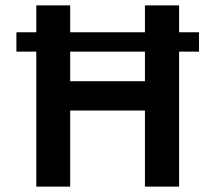

<svg xmlns="http://www.w3.org/2000/svg" viewBox="-20 -694 800 714"><path d="M519 -392V-502H241V-392ZM720 -574V-502H646V0H519V-283H241V0H115V-502H41V-574H115V-674H241V-574H519V-674H646V-574Z"/></svg>

Font: Hind Semibold
Style: Regular
Weight: 600
Designer: Manushi Parikh, Satya Rajpurohit
Foundry: Indian Type Foundry
Version: Version 1.201;PS 1.0;hotconv 1.0.78;makeotf.lib2.5.61930; tt